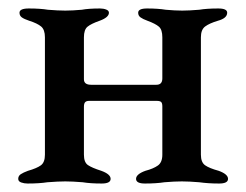

<svg xmlns="http://www.w3.org/2000/svg" viewBox="-20 -430 581 453"><path d="M23 -8Q23 -15 29 -19Q35 -23 46 -27Q67 -33 76.5 -40Q86 -47 86 -65V-342Q86 -360 77 -367.5Q68 -375 49 -381Q37 -385 31.5 -389Q26 -393 26 -400Q26 -410 48 -410Q75 -410 93 -407Q117 -405 134 -405Q151 -405 173 -407Q189 -410 216 -410Q224 -410 230.5 -407.5Q237 -405 237 -400Q237 -389 215 -381Q195 -374 186.5 -367Q178 -360 178 -342V-243Q178 -230 195 -230H349Q363 -230 363 -245V-342Q363 -360 355 -367Q347 -374 328 -381Q317 -385 311.5 -389Q306 -393 306 -400Q306 -410 327 -410Q353 -410 371 -407Q393 -405 410 -405Q426 -405 450 -407Q468 -410 495 -410Q516 -410 516 -400Q516 -387 494 -381Q474 -375 464 -367.5Q454 -360 454 -342V-65Q454 -47 464 -40Q474 -33 496 -27Q518 -19 518 -8Q518 3 497 3Q471 3 450 0Q426 -2 409 -2Q392 -2 368 0Q349 3 322 3Q301 3 301 -8Q301 -19 323 -27Q342 -32 352.5 -39.5Q363 -47 363 -65V-179Q363 -187 360 -189.5Q357 -192 350 -192H190Q184 -192 181 -189Q178 -186 178 -178V-65Q178 -47 187.5 -40.5Q197 -34 219 -27Q241 -19 241 -8Q241 3 220 3Q193 3 175 0Q151 -2 134 -2Q118 -2 92 0Q73 3 45 3Q37 3 30 0.5Q23 -2 23 -8Z"/></svg>

Font: EB Garamond Medium
Style: Regular
Weight: 500
Designer: Georg Duffner and Octavio Pardo
Foundry: Georg Duffner
Version: Version 1.000